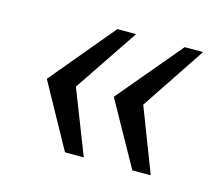

<svg xmlns="http://www.w3.org/2000/svg" viewBox="-62 -589 581 504"><g transform="rotate(15 229.0 -337.0)"><path d="M200 -511H251L134 -337L202 -163H151L55 -337ZM383 -511H433L317 -337L384 -163H334L237 -337Z"/></g></svg>

Font: Chivo
Style: Italic
Weight: 400
Italic angle: -8.05°
Designer: Hector Gatti
Foundry: Omnibus-Type
Version: Version 1.007